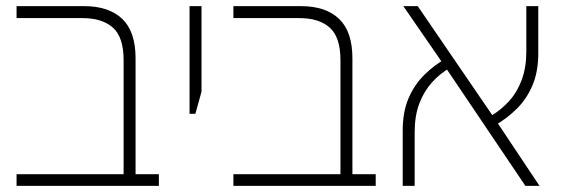

<svg xmlns="http://www.w3.org/2000/svg" viewBox="-20 -606 1837 626"><path d="M383 0V-410Q383 -485 348 -516Q313 -547 249 -547H34V-586H254Q335 -586 378.5 -544.5Q422 -503 422 -416V0ZM34 0V-38H498V0Z M598 -235V-586H637V-307L617 -235Z M1090 0V-410Q1090 -485 1055 -516Q1020 -547 956 -547H741V-586H961Q1042 -586 1085.5 -544.5Q1129 -503 1129 -416V0ZM741 0V-38H1205V0Z M1693 0 1424 -399 1295 -586H1342L1595 -216L1739 0ZM1293 0V-181Q1293 -241 1312 -285.5Q1331 -330 1364 -362.5Q1397 -395 1437 -417L1449 -386Q1415 -367 1388.5 -337.5Q1362 -308 1347 -268Q1332 -228 1332 -176V0ZM1592 -196 1579 -227Q1613 -247 1639.5 -276Q1666 -305 1681 -345.5Q1696 -386 1696 -437V-586H1735V-432Q1735 -372 1716 -327.5Q1697 -283 1664.5 -251Q1632 -219 1592 -196Z"/></svg>

Font: Noto Sans Hebrew ExtraLight
Style: Regular
Weight: 250
Designer: Monotype Design Team
Foundry: Monotype Imaging Inc.
Version: Version 2.003